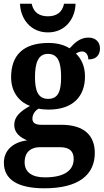

<svg xmlns="http://www.w3.org/2000/svg" viewBox="-20 -781 563 1037"><path d="M239 -606C337 -606 387 -686 388 -761H326C316 -713 284 -693 239 -693C193 -693 161 -713 151 -761H88C90 -686 140 -606 239 -606ZM220 236C405 236 492 163 492 45C492 -48 436 -107 311 -107H203C172 -107 155 -117 155 -140C155 -165 172 -186 189 -194C200 -191 228 -189 242 -189C377 -189 439 -263 439 -368C439 -427 417 -465 390 -492C399 -497 409 -503 424 -503C441 -503 457 -488 457 -460C504 -460 520 -488 520 -520C520 -551 499 -578 458 -578C411 -578 382 -548 356 -520C327 -538 290 -549 242 -549C104 -549 40 -481 40 -364C40 -284 83 -231 142 -209C90 -180 57 -151 57 -107C57 -60 93 -37 127 -23C54 -14 1 28 1 98C1 187 73 236 220 236ZM240 -247C185 -247 169 -292 169 -364C169 -439 185 -490 239 -490C295 -490 310 -441 310 -365C310 -291 296 -247 240 -247ZM222 177C152 177 113 148 113 96C113 31 158 14 195 14H304C354 14 378 35 378 77C378 138 330 177 222 177Z"/></svg>

Font: Noto Serif SemiCondensed
Style: Bold
Weight: 700
Width: 4
Designer: Monotype Design Team
Foundry: Monotype Imaging Inc.
Version: Version 2.015